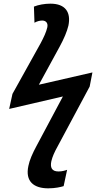

<svg xmlns="http://www.w3.org/2000/svg" viewBox="-20 -787 544 1047"><path d="M243 240C281 240 311 233 327 228L346 139C335 143 319 148 299 148C261 148 253 125 260 92C266 67 276 44 296 8L469 -315L484 -392L192 -325L305 -532C329 -576 345 -614 353 -647C368 -720 337 -767 255 -767C223 -767 190 -761 165 -751L168 -663C181 -671 198 -675 210 -675C230 -675 243 -662 238 -638C232 -612 219 -584 202 -552L48 -275L30 -193L323 -261L178 11C158 48 141 86 135 117C116 203 165 240 243 240Z"/></svg>

Font: Noto Sans SemiCondensed SemiBold
Style: Italic
Weight: 600
Width: 4
Italic angle: -12°
Designer: Monotype Design Team
Foundry: Monotype Imaging Inc.
Version: Version 2.013